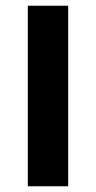

<svg xmlns="http://www.w3.org/2000/svg" viewBox="-20 -650 335 670"><path d="M77 0V-630H218V0Z"/></svg>

Font: Changa
Style: Bold
Weight: 700
Designer: Eduardo Rodriguez Tunni
Foundry: Eduardo Rodriguez Tunni
Version: Version 3.002; ttfautohint (v1.8.2)